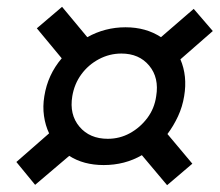

<svg xmlns="http://www.w3.org/2000/svg" viewBox="-20 -655 644 563"><path d="M470 -112 396 -200Q346 -171 284 -171Q225 -171 183 -198L83 -113L28 -180L124 -264Q113 -287 109 -315Q105 -343 110 -373Q120 -436 161 -484L88 -572L162 -635L236 -546Q288 -575 348 -575Q408 -575 452 -546L548 -629L604 -564L509 -481Q530 -432 520 -373Q515 -342 502 -314Q489 -286 471 -262L544 -175ZM296 -248Q331 -248 361 -264.5Q391 -281 412 -309Q433 -337 438 -373Q447 -427 417.5 -462.5Q388 -498 336 -498Q301 -498 270 -481.5Q239 -465 218.5 -437Q198 -409 192 -373Q183 -319 213 -283.5Q243 -248 296 -248Z"/></svg>

Font: NKDuy Mono SemiBold
Style: Italic
Weight: 600
Italic angle: -9°
Monospace: yes
Designer: NKDuy
Foundry: NKDuy
Version: Version 2.251; ttfautohint (v1.8.4.7-5d5b)